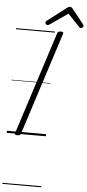

<svg xmlns="http://www.w3.org/2000/svg" viewBox="-96 -1287 827 1818"><g transform="rotate(5 318.0 -378.0)"><path d="M102 14Q88 14 81.5 9.5Q75 5 79 -6L393 -981Q397 -991 404 -995.5Q411 -1000 426 -1000Q441 -1000 447 -995.5Q453 -991 449 -980L135 -5Q131 5 124 9.5Q117 14 102 14ZM294 -1050Q286 -1050 279.5 -1057Q273 -1064 273 -1072Q273 -1078 275.5 -1081.5Q278 -1085 282 -1089L463 -1227Q472 -1235 479 -1238Q486 -1241 494 -1241Q501 -1241 506.5 -1237.5Q512 -1234 518 -1226L630 -1086Q633 -1083 634.5 -1078.5Q636 -1074 636 -1071Q636 -1062 627.5 -1056Q619 -1050 612 -1050Q606 -1050 601 -1053Q596 -1056 593 -1061L484 -1175L316 -1059Q309 -1055 304.5 -1052.5Q300 -1050 294 -1050ZM0 475H371V485H0ZM0 -20H371V0H0ZM0 -505H371V-500H0ZM0 -995H371V-985H0Z"/></g></svg>

Font: Playwrite CZ Guides
Style: Regular
Weight: 400
Designer: Veronika Burian, José Scaglione
Foundry: TypeTogether
Version: Version 1.003